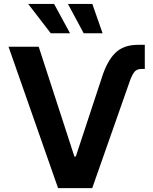

<svg xmlns="http://www.w3.org/2000/svg" viewBox="-20 -968 789 988"><path d="M503.9 -568.4Q530.8 -653.8 573.2 -695.6Q615.7 -737.3 689.5 -737.3H725.1V-613.3H709Q683.6 -613.3 671.4 -597.7Q659.2 -582 648.4 -551.8L454.6 0H278.8L23.9 -727.5H179.2L362.8 -162.6H370.1ZM410.6 -796.9 329.6 -947.8H455.1L507.8 -796.9ZM241.2 -796.9 125 -947.8H258.3L340.3 -796.9Z"/></svg>

Font: Inter Cardless
Style: Bold
Weight: 700
Designer: Rasmus Andersson
Foundry: rsms
Version: Version 4.001;git-9221beed3